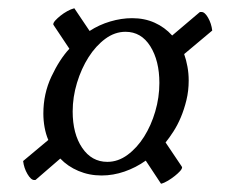

<svg xmlns="http://www.w3.org/2000/svg" viewBox="-20 -546 549 465"><path d="M284 -469Q322 -469 344 -434Q366 -399 366 -345Q366 -310 356 -276Q346 -242 329 -215Q312 -188 289 -171Q266 -154 240 -154Q202 -154 179 -188Q156 -222 156 -276Q156 -311 166.5 -345.5Q177 -380 194.5 -407.5Q212 -435 235 -452Q258 -469 284 -469ZM300 -502Q274 -502 247 -494Q220 -486 197 -471L160 -526Q152 -524 143 -519Q134 -514 126.5 -508Q119 -502 114 -496.5Q109 -491 109 -487Q109 -486 109.5 -486Q110 -486 110 -485L148 -428Q124 -402 104.5 -360.5Q85 -319 85 -271Q85 -254 88 -237.5Q91 -221 97 -207L36 -156Q38 -139 46.5 -124.5Q55 -110 63 -110Q64 -110 65 -110Q66 -110 67 -111L126 -162Q144 -143 170 -132Q196 -121 226 -121Q254 -121 281.5 -130.5Q309 -140 333 -157L370 -101Q378 -103 387 -108.5Q396 -114 403.5 -120Q411 -126 416 -131.5Q421 -137 421 -141Q421 -142 420.5 -142Q420 -142 420 -143L381 -201Q390 -212 400 -227.5Q410 -243 418 -262Q426 -281 431.5 -303.5Q437 -326 437 -351Q437 -368 434 -384.5Q431 -401 426 -415L494 -472Q492 -489 484 -503Q476 -517 468 -517Q467 -517 465.5 -517Q464 -517 463 -516L397 -460Q379 -480 354.5 -491Q330 -502 300 -502Z"/></svg>

Font: Vermiglione
Style: Italic
Weight: 400
Italic angle: -11°
Version: Version 1.105